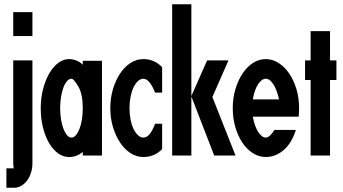

<svg xmlns="http://www.w3.org/2000/svg" viewBox="-20 -731 1609 900"><path d="M132 -674V-562H42V-674ZM132 -448V34Q132 57 125.5 78Q119 99 107.5 114.5Q96 130 80.5 139.5Q65 149 47 149H10V58H46Q42 54 42 34V-448Z M458 -446V-2H368V-19Q341 5 303 5Q276 5 252 -12.5Q228 -30 210 -60.5Q192 -91 181.5 -133Q171 -175 171 -224Q171 -272 182 -314Q193 -356 211 -387Q229 -418 253 -436Q277 -454 303 -454Q340 -454 368 -428V-446ZM402 -68Q402 -67 401 -67H404ZM348 -324Q326 -362 315 -362Q304 -362 294 -350.5Q284 -339 277 -320Q270 -301 266 -276Q262 -251 262 -224Q262 -196 266 -171Q270 -146 277.5 -127Q285 -108 294.5 -97Q304 -86 315 -86Q326 -86 335.5 -97Q345 -108 352.5 -127Q360 -146 364 -171Q368 -196 368 -224Q368 -288 348 -324Z M652 -454Q704 -454 740 -416V-297H707Q681 -362 652 -362Q639 -362 627 -351Q615 -340 606 -321.5Q597 -303 592 -277.5Q587 -252 587 -224Q587 -195 592 -170Q597 -145 606 -126.5Q615 -108 627 -97Q639 -86 652 -86Q683 -86 707 -151H740V-32Q704 5 652 5Q620 5 592 -13Q564 -31 543 -62.5Q522 -94 509.5 -135.5Q497 -177 497 -224Q497 -271 509.5 -313Q522 -355 543 -386.5Q564 -418 592 -436Q620 -454 652 -454Z M877 -711V-281Q882 -292 892.5 -315.5Q903 -339 914 -364.5Q925 -390 935.5 -413.5Q946 -437 951 -448H1051L975 -275H976L1084 -2H984L877 -279V-2H787V-711Z M1226 -454Q1257 -454 1285.5 -436Q1314 -418 1335.5 -386.5Q1357 -355 1369.5 -313.5Q1382 -272 1382 -224Q1382 -215 1381.5 -205.5Q1381 -196 1380 -184H1165Q1174 -137 1191 -111.5Q1208 -86 1226 -86Q1243 -86 1267 -122H1367Q1347 -59 1309 -27Q1271 5 1226 5Q1194 5 1165.5 -13Q1137 -31 1116 -62.5Q1095 -94 1083 -135.5Q1071 -177 1071 -224Q1071 -271 1083.5 -313Q1096 -355 1117 -386.5Q1138 -418 1166 -436Q1194 -454 1226 -454ZM1288 -265Q1278 -311 1261 -336.5Q1244 -362 1226 -362Q1207 -362 1190 -336.5Q1173 -311 1165 -265Z M1436 -2V-356H1410V-448H1436V-585H1527V-448H1557V-356H1527V-2Z"/></svg>

Font: Fundamental  Brigade Condensed
Style: Regular
Weight: 400
Width: 3
Designer: Peter Wiegel, original typeface by Carl Albert Fahrenwaldt 1901
Foundry: Peter Wiegel
Version: Version 0.000 2012 initial release